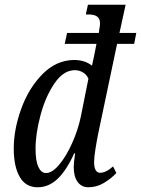

<svg xmlns="http://www.w3.org/2000/svg" viewBox="-20 -780 595 810"><path d="M38 -153Q38 -234 69.5 -321Q101 -408 159 -467Q217 -526 292 -527Q338 -527 368 -503Q379 -551 387 -595H253L263 -641H397L399 -657Q402 -671 402 -681Q402 -701 390 -710Q378 -719 353 -719H342L351 -760H510L484 -641H555L546 -595H474L394 -215Q388 -185 382.5 -150.5Q377 -116 377 -96Q377 -74 383.5 -62.5Q390 -51 402 -51Q427 -51 457 -78L471 -50Q447 -25 417 -7.5Q387 10 353 10Q324 10 307.5 -12.5Q291 -35 291 -76Q291 -93 297 -133H293Q261 -62 223.5 -26Q186 10 139 10Q88 10 63 -34Q38 -78 38 -153ZM321 -288 353 -448Q346 -465 330 -474.5Q314 -484 296 -484Q248 -484 210 -428.5Q172 -373 151 -294.5Q130 -216 130 -153Q130 -101 142 -75.5Q154 -50 174 -50Q200 -50 229.5 -85Q259 -120 284 -175.5Q309 -231 321 -288Z"/></svg>

Font: Noto Serif Cond
Style: Italic
Weight: 400
Width: 3
Italic angle: -12°
Designer: Monotype Design Team
Foundry: Monotype Imaging Inc.
Version: Version 1.001